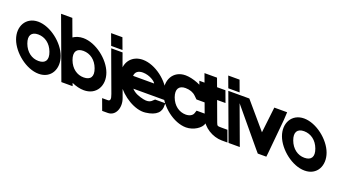

<svg xmlns="http://www.w3.org/2000/svg" viewBox="-222 -1658 4939 2723"><g transform="rotate(20 2247.5 -296.5)"><path d="M-132.7 -282C-198 -459 -109 -627 76.4 -628C263.2 -628 477.2 -457 540.8 -282C606 -105 521.1 66 332 65C145.2 65 -67.5 -105 -132.7 -282ZM37.3 -282C78.9 -169 168.4 -104 269.3 -105C371.6 -105 413.8 -168 370.8 -282C329.5 -394 241.8 -457 139.1 -458C36.8 -458 -4 -394 37.3 -282Z M831 21.1 847.2 65H677.2L645.9 -20L549.6 -281L373.3 -759L342 -844H512L543.3 -759L608 -583.6C648.8 -611.3 699.9 -627.7 758.4 -628C948.2 -628 1166.7 -457 1230.6 -281C1295.9 -104 1205.2 66 1014 65C955.2 65 892.1 48.8 831 21.1ZM719.6 -281C761.3 -168 850.4 -104 951.3 -105C1053.6 -105 1096.3 -167 1053.1 -281C1011.5 -394 923.8 -457 821.1 -458C718.7 -458 677.6 -395 719.6 -281Z M1250.2 -659H1165.2L1102.5 -829H1187.5H1188.5H1273.5L1336.2 -659H1251.2ZM1208 -543 1178 -627H1349L1379.4 -542L1570.9 -20C1619.6 112 1564.8 251 1445.8 251H1360.8L1298.1 81H1383.1C1419.1 81 1429.5 55 1401.2 -19L1400.9 -20Z M1602.8 -366H1920.3C1910 -394 1822.3 -457 1719.6 -458C1647.5 -458 1606.1 -425.5 1602.8 -366ZM1484.7 -196H1472L1440.6 -281L1409.3 -366H1420.5C1405.4 -509.5 1499 -627.2 1656.9 -628C1846.7 -628 2063.8 -458 2129.1 -281L2160.5 -196H2075.5H1668.5C1715 -144.9 1780 -119.9 1855.9 -104H1857C1903.7 -93 1947.1 -100 1970.7 -120L2011.2 -157H2166.9L2164.5 -128C2171.1 -29 2110.9 45 1944.3 64C1787.9 83.4 1582.5 -47.4 1484.7 -196Z M2648.6 -487 2770.8 -359H2561.8L2518.7 -401C2479.4 -439 2427.9 -457 2361.9 -458C2261.9 -458 2221.5 -393 2261.6 -281C2302.9 -169 2390.9 -105 2492.1 -105C2550.4 -106 2592.9 -131 2604.2 -169L2617.9 -210H2828.7L2798.3 -81C2779 -7 2668.3 64 2557.1 65H2556C2369.2 65 2157.9 -104 2091.6 -281C2026.3 -458 2113.7 -628 2301.6 -628C2411.2 -627 2569.4 -569 2648.6 -487Z M2839.7 -452 2950.3 -152C2968.8 -105 2968.8 -105 3036 -105H3121L3183.7 65H3098.7C2957.9 65 2808.2 -27 2761.5 -151L2761.1 -152L2650.5 -452H2572.5L2509.8 -622H2587.8L2572.3 -664L2541 -749H2730.2L2761.5 -664L2777 -622H2818.4H2903.4L2966.1 -452H2881.1Z M3017.1 -662H2932.1L2869.4 -832H2954.4H2955.4H3040.4L3103.1 -662H3018.1ZM2976 -543 2944.7 -628H3114.7L3146 -543L3338.9 -20L3370.2 65H3200.2L3168.9 -20Z M3161.7 -510 3068.2 -628H3261.8L3306.3 -576L3593.9 -239L3632.9 -576L3639 -628H3832.6L3826.1 -510L3776.5 13L3770.4 65H3641.6L3597.1 13Z M3880.3 -282C3815 -459 3904 -627 4089.4 -628C4276.2 -628 4490.2 -457 4553.8 -282C4619 -105 4534.1 66 4345 65C4158.2 65 3945.5 -105 3880.3 -282ZM4050.3 -282C4091.9 -169 4181.4 -104 4282.3 -105C4384.6 -105 4426.8 -168 4383.8 -282C4342.5 -394 4254.8 -457 4152.1 -458C4049.8 -458 4009 -394 4050.3 -282Z"/></g></svg>

Font: Nordica Plus
Style: NordicaClassicBkExtOpObl
Weight: 900
Version: Version 1.01